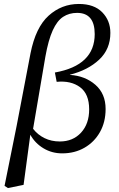

<svg xmlns="http://www.w3.org/2000/svg" viewBox="-20 -761 599 969"><path d="M209 -475 147 -111Q170 -81 204.5 -64Q239 -47 282 -47Q348 -47 389 -91.5Q430 -136 430 -209Q430 -287 384 -321Q338 -355 266 -348L257 -395Q458 -431 458 -589Q458 -696 369 -696Q329 -696 298.5 -676Q268 -656 246 -607.5Q224 -559 209 -475ZM20 188 3 177 64 -126 134 -492Q160 -623 225.5 -682Q291 -741 378 -741Q455 -741 496 -699Q537 -657 537 -595Q537 -513 480.5 -460Q424 -407 333 -384V-383Q410 -378 461.5 -333Q513 -288 513 -211Q513 -145 484.5 -94.5Q456 -44 406.5 -15.5Q357 13 294 13Q242 13 199.5 -12.5Q157 -38 133 -81L99 172Z"/></svg>

Font: Source Serif 4 SmText
Style: Italic
Weight: 400
Italic angle: -12°
Designer: Frank Grießhammer
Foundry: Adobe
Version: Version 4.005;hotconv 1.1.0;makeotfexe 2.6.0